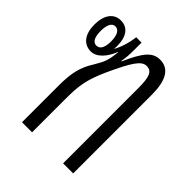

<svg xmlns="http://www.w3.org/2000/svg" viewBox="-152 -597 687 687"><g transform="rotate(45 191.5 -254.0)"><path d="M71 0H122V-170C122 -235 127 -270 157 -337C199 -429 219 -458 244 -458C271 -458 279 -437 279 -381V0H330V-397C330 -469 309 -508 262 -508C226 -508 203 -483 169 -406H167C171 -426 172 -441 172 -472V-504H145C141 -471 131 -440 118 -418C119 -424 119 -429 119 -435C119 -481 99 -508 64 -508C29 -508 7 -480 7 -430C7 -382 29 -353 66 -353C96 -353 122 -384 136 -421L137 -420C133 -376 127 -363 107 -329C79 -285 71 -248 71 -186ZM65 -382C48 -382 39 -399 39 -430C39 -461 48 -479 65 -479C83 -479 92 -460 92 -430C92 -399 83 -382 65 -382Z"/></g></svg>

Font: Noto Sans Thai Looped UI Condensed Light
Style: Regular
Weight: 300
Width: 3
Designer: Cadson Demak Team
Foundry: Cadson Demak Co., Ltd.
Version: Version 1.000